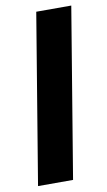

<svg xmlns="http://www.w3.org/2000/svg" viewBox="-84 -770 451 812"><g transform="rotate(-10 141.5 -364.0)"><path d="M282.7 -727.5 162.1 0H11.7L132.3 -727.5Z"/></g></svg>

Font: Inter Display
Style: Bold Italic
Weight: 700
Italic angle: -9.39999°
Designer: Rasmus Andersson
Foundry: rsms
Version: Version 4.000;git-a52131595